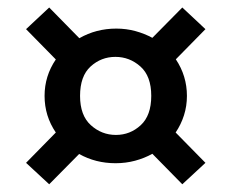

<svg xmlns="http://www.w3.org/2000/svg" viewBox="-20 -534 611 507"><path d="M109.9 -47.4 48.8 -104 127.4 -184.1Q97.7 -227.5 97.7 -280.8Q97.7 -333.5 127.4 -377L48.8 -457L109.9 -514.2L189.5 -433.1Q233.9 -458.5 287.1 -458.5Q313.5 -458.5 337.6 -451.9Q361.8 -445.3 382.3 -434.1L461.4 -514.2L522.5 -457L444.3 -377.4Q473.6 -333.5 473.6 -280.8Q473.6 -253.9 465.8 -229.5Q458 -205.1 443.8 -184.1L522.5 -104L461.4 -47.4L382.3 -127.9Q361.3 -116.2 336.7 -109.6Q312 -103 285.2 -103Q232.4 -103 189 -127.4ZM286.1 -177.7Q323.7 -177.7 351.6 -203.4Q379.4 -229 379.4 -280.8Q379.4 -333 350.8 -358.4Q322.3 -383.8 284.7 -383.8Q247.1 -383.8 219.2 -358.4Q191.4 -333 191.4 -280.8Q191.4 -229 220 -203.4Q248.5 -177.7 286.1 -177.7Z"/></svg>

Font: Gelasio
Style: Regular
Weight: 400
Designer: Eben Sorkin
Foundry: Eben Sorkin
Version: Version 1.008